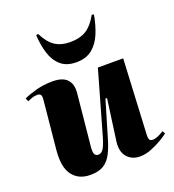

<svg xmlns="http://www.w3.org/2000/svg" viewBox="-146 -919 952 1048"><g transform="rotate(-20 330.0 -394.5)"><path d="M10 -497Q39 -511 83.5 -523Q128 -535 179 -535Q237 -535 263 -507.5Q289 -480 284 -429L255 -136Q251 -101 256.5 -87Q262 -73 279 -73Q296 -73 308 -91Q320 -109 333 -153L438 -521H585L563 -84Q562 -66 566.5 -57Q571 -48 587 -48Q597 -48 614 -54.5Q631 -61 650 -74L660 -58Q648 -48 620 -31Q592 -14 557 0Q522 14 490 14Q443 14 415.5 -17.5Q388 -49 395 -106L428 -347L419 -348L359 -146Q344 -92 325.5 -56Q307 -20 278 -2Q249 16 200 16Q133 16 97.5 -30.5Q62 -77 71 -174L98 -451Q101 -471 97 -482.5Q93 -494 76 -494Q59 -494 45 -489Q31 -484 18 -478ZM339 -588Q282 -588 248.5 -617.5Q215 -647 200 -696Q185 -745 182 -802L194 -805Q222 -749 257.5 -726Q293 -703 343 -703Q402 -703 438.5 -726Q475 -749 505 -803L517 -801Q507 -743 487 -694.5Q467 -646 431.5 -617Q396 -588 339 -588Z"/></g></svg>

Font: Literata 72pt ExtraBold
Style: Italic
Weight: 800
Italic angle: -2°
Designer: Latin by Veronika Burian and Jose Scaglione. Greek by Irene Vlachou. Cyrillic by Vera Evstafieva
Foundry: TypeTogether
Version: Version 3.002